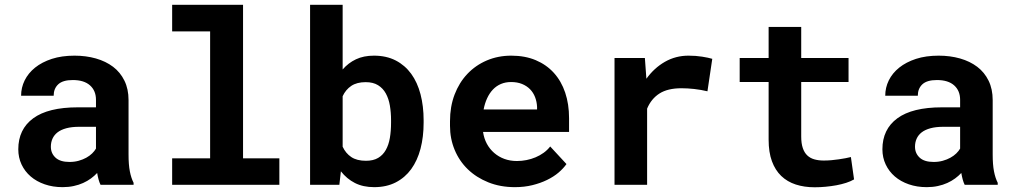

<svg xmlns="http://www.w3.org/2000/svg" viewBox="-20 -770 4241 800"><path d="M398.9 0Q394 -9.8 390.6 -22.5Q387.2 -35.2 384.8 -49.3Q373.5 -37.1 358.9 -26.4Q344.2 -15.6 326.4 -7.6Q308.6 0.5 287.1 5.1Q265.6 9.8 240.7 9.8Q200.2 9.8 166.3 -2Q132.3 -13.7 107.9 -34.7Q83.5 -55.7 69.8 -84.7Q56.2 -113.8 56.2 -147.9Q56.2 -231.4 118.4 -277.1Q180.7 -322.8 304.2 -322.8H379.9V-354Q379.9 -392.1 355 -414.3Q330.1 -436.5 283.2 -436.5Q241.7 -436.5 222.7 -418.7Q203.6 -400.9 203.6 -371.1H67.9Q67.9 -404.8 82.8 -435.1Q97.7 -465.3 126.2 -488.3Q154.8 -511.2 196 -524.7Q237.3 -538.1 290.5 -538.1Q338.4 -538.1 379.6 -526.4Q420.9 -514.6 451.2 -491.7Q481.4 -468.8 498.5 -433.8Q515.6 -398.9 515.6 -353V-126.5Q515.6 -84 521 -56.2Q526.4 -28.3 536.6 -8.3V0ZM269.5 -95.2Q290 -95.2 307.6 -100.1Q325.2 -105 339.4 -112.8Q353.5 -120.6 363.8 -130.6Q374 -140.6 379.9 -150.9V-241.7H310.5Q278.8 -241.7 256.3 -235.6Q233.9 -229.5 219.7 -218.5Q205.6 -207.5 198.7 -192.1Q191.9 -176.8 191.9 -158.7Q191.9 -131.3 211.2 -113.3Q230.5 -95.2 269.5 -95.2Z M697.3 -750H992.7V-110.4H1144V0H697.3V-110.4H855.5V-639.2H697.3Z M1745.1 -258.8Q1745.1 -199.7 1732.2 -150.4Q1719.2 -101.1 1693.4 -65.4Q1667.5 -29.8 1628.9 -10Q1590.3 9.8 1539.1 9.8Q1492.7 9.8 1458.7 -7.6Q1424.8 -24.9 1400.4 -56.2L1394 0H1272V-750H1407.7V-480.5Q1431.2 -507.8 1463.1 -522.9Q1495.1 -538.1 1538.1 -538.1Q1589.8 -538.1 1628.7 -518.1Q1667.5 -498 1693.4 -462.4Q1719.2 -426.8 1732.2 -377.2Q1745.1 -327.6 1745.1 -269ZM1609.4 -269Q1609.4 -301.3 1604.5 -330.1Q1599.6 -358.9 1587.6 -380.6Q1575.7 -402.3 1555.2 -415Q1534.7 -427.7 1503.9 -427.7Q1466.8 -427.7 1443.6 -412.1Q1420.4 -396.5 1407.7 -369.1V-158.7Q1420.4 -131.3 1443.6 -115.7Q1466.8 -100.1 1504.9 -100.1Q1535.6 -100.1 1555.7 -112.1Q1575.7 -124 1587.6 -145.3Q1599.6 -166.5 1604.5 -195.6Q1609.4 -224.6 1609.4 -258.8Z M2125.5 9.8Q2064.5 9.8 2014.6 -10.3Q1964.8 -30.3 1929.2 -64.7Q1893.6 -99.1 1874.3 -145.8Q1855 -192.4 1855 -245.6V-265.1Q1855 -325.7 1874 -375.7Q1893.1 -425.8 1927.2 -461.9Q1961.4 -498 2008.3 -518.1Q2055.2 -538.1 2110.4 -538.1Q2167.5 -538.1 2212.2 -519.3Q2256.8 -500.5 2287.8 -466.3Q2318.8 -432.1 2335 -384Q2351.1 -335.9 2351.1 -277.8V-220.2H1992.7Q1996.6 -193.4 2008.5 -171.1Q2020.5 -148.9 2039.1 -132.8Q2057.6 -116.7 2081.5 -107.9Q2105.5 -99.1 2133.8 -99.1Q2153.8 -99.1 2173.6 -103Q2193.4 -106.9 2211.4 -114.5Q2229.5 -122.1 2245.1 -133.3Q2260.7 -144.5 2272.5 -159.7L2340.3 -86.4Q2327.6 -68.4 2307.4 -51Q2287.1 -33.7 2259.5 -20.3Q2231.9 -6.8 2198.2 1.5Q2164.6 9.8 2125.5 9.8ZM2109.4 -428.2Q2086.4 -428.2 2067.4 -420.2Q2048.3 -412.1 2033.9 -397Q2019.5 -381.8 2009.8 -360.8Q2000 -339.8 1995.1 -314H2217.8V-324.7Q2216.8 -346.2 2209.5 -365.2Q2202.1 -384.3 2188.5 -398.2Q2174.8 -412.1 2155 -420.2Q2135.3 -428.2 2109.4 -428.2Z M2848.6 -538.1Q2879.4 -538.1 2905.5 -533.9Q2931.6 -529.8 2947.8 -524.9L2927.7 -389.6Q2900.9 -396 2872.8 -399.2Q2844.7 -402.3 2819.3 -402.3Q2762.2 -402.3 2727.8 -380.4Q2693.4 -358.4 2676.3 -317.4V0H2540.5V-528.3H2667L2673.3 -441.9Q2705.6 -486.8 2750.5 -512.5Q2795.4 -538.1 2848.6 -538.1Z M3318.4 -657.7V-528.3H3515.6V-428.2H3318.4V-201.2Q3318.4 -172.4 3325 -153.1Q3331.5 -133.8 3343.8 -122.3Q3356 -110.8 3373.3 -106Q3390.6 -101.1 3412.1 -101.1Q3427.7 -101.1 3444.1 -102.5Q3460.4 -104 3475.3 -106.2Q3490.2 -108.4 3503.2 -110.8Q3516.1 -113.3 3525.4 -115.7L3538.6 -22.5Q3524.4 -14.2 3505.4 -8.1Q3486.3 -2 3464.8 2Q3443.4 5.9 3420.2 8.1Q3397 10.3 3374.5 10.3Q3331.1 10.3 3295.7 -1.2Q3260.3 -12.7 3235.1 -36.9Q3210 -61 3196.3 -98.4Q3182.6 -135.7 3182.6 -188V-428.2H3062V-528.3H3182.6V-657.7Z M3999.5 0Q3994.6 -9.8 3991.2 -22.5Q3987.8 -35.2 3985.4 -49.3Q3974.1 -37.1 3959.5 -26.4Q3944.8 -15.6 3927 -7.6Q3909.2 0.5 3887.7 5.1Q3866.2 9.8 3841.3 9.8Q3800.8 9.8 3766.8 -2Q3732.9 -13.7 3708.5 -34.7Q3684.1 -55.7 3670.4 -84.7Q3656.7 -113.8 3656.7 -147.9Q3656.7 -231.4 3719 -277.1Q3781.2 -322.8 3904.8 -322.8H3980.5V-354Q3980.5 -392.1 3955.6 -414.3Q3930.7 -436.5 3883.8 -436.5Q3842.3 -436.5 3823.2 -418.7Q3804.2 -400.9 3804.2 -371.1H3668.5Q3668.5 -404.8 3683.3 -435.1Q3698.2 -465.3 3726.8 -488.3Q3755.4 -511.2 3796.6 -524.7Q3837.9 -538.1 3891.1 -538.1Q3939 -538.1 3980.2 -526.4Q4021.5 -514.6 4051.8 -491.7Q4082 -468.8 4099.1 -433.8Q4116.2 -398.9 4116.2 -353V-126.5Q4116.2 -84 4121.6 -56.2Q4127 -28.3 4137.2 -8.3V0ZM3870.1 -95.2Q3890.6 -95.2 3908.2 -100.1Q3925.8 -105 3939.9 -112.8Q3954.1 -120.6 3964.4 -130.6Q3974.6 -140.6 3980.5 -150.9V-241.7H3911.1Q3879.4 -241.7 3856.9 -235.6Q3834.5 -229.5 3820.3 -218.5Q3806.2 -207.5 3799.3 -192.1Q3792.5 -176.8 3792.5 -158.7Q3792.5 -131.3 3811.8 -113.3Q3831.1 -95.2 3870.1 -95.2Z"/></svg>

Font: TypoPRO Roboto Mono
Style: Bold
Weight: 700
Designer: Google
Version: Version 2.000986; 2015; ttfautohint (v1.3)